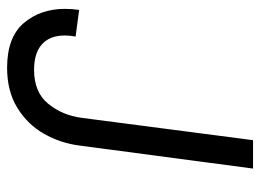

<svg xmlns="http://www.w3.org/2000/svg" viewBox="-116 -608 733 541"><g transform="rotate(90 250.5 -337.5)"><path d="M5 -154Q5 -175 8 -194L83 -184Q80 -168 80 -153Q80 -112 104.5 -89.5Q129 -67 177 -67Q240 -67 272.5 -107Q305 -147 312 -201L375 -684H455L390 -194Q383 -141 357 -95Q331 -49 284 -20Q237 9 171 9Q85 9 45 -38Q5 -85 5 -154Z"/></g></svg>

Font: Bellota Text
Style: Bold Italic
Weight: 700
Italic angle: -7.5°
Designer: Kemie Guaida
Foundry: Kemie Guaida
Version: Version 4.001